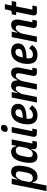

<svg xmlns="http://www.w3.org/2000/svg" viewBox="1454 -2262 984 3979"><g transform="rotate(-90 1946.5 -272.0)"><path d="M121 -522H236L213 -406H226Q252 -475 287 -504.5Q322 -534 376 -534Q438 -534 470.5 -494Q503 -454 503 -368Q503 -338 499 -306Q495 -274 490 -245Q467 -121 413 -54.5Q359 12 273 12Q222 12 193.5 -15.5Q165 -43 163 -90H150L92 200H-23ZM245 -85Q294 -85 320 -116Q346 -147 359 -210L376 -293Q380 -313 383 -334Q386 -355 386 -367Q386 -400 369.5 -418.5Q353 -437 321 -437Q268 -437 235 -387Q219 -363 206.5 -335.5Q194 -308 189 -282L168 -178Q160 -137 181.5 -111Q203 -85 245 -85Z M914 0Q844 0 844 -63Q844 -76 848 -95L852 -116H839Q813 -47 778 -17.5Q743 12 689 12Q627 12 594.5 -28Q562 -68 562 -154Q562 -184 566 -216Q570 -248 575 -277Q598 -401 652 -467.5Q706 -534 792 -534Q843 -534 871.5 -506.5Q900 -479 902 -432H915L933 -522H1048L962 -93H1019L1000 0ZM744 -85Q797 -85 830 -135Q846 -159 858.5 -186.5Q871 -214 876 -240L897 -345Q905 -385 883.5 -411Q862 -437 820 -437Q771 -437 745 -406Q719 -375 706 -312L689 -229Q685 -209 682 -188Q679 -167 679 -155Q679 -122 695.5 -103.5Q712 -85 744 -85Z M1263 -605Q1234 -605 1218.5 -617Q1203 -629 1203 -651Q1203 -666 1209 -686Q1226 -744 1290 -744Q1319 -744 1334.5 -732Q1350 -720 1350 -698Q1350 -682 1344 -663Q1327 -605 1263 -605ZM1171 0Q1135 0 1118 -15Q1101 -30 1101 -64Q1101 -80 1105 -97L1190 -522H1305L1219 -94H1272L1253 0Z M1548 12Q1449 12 1404.5 -40.5Q1360 -93 1360 -188Q1360 -212 1362.5 -241Q1365 -270 1370 -294Q1395 -411 1457.5 -472.5Q1520 -534 1620 -534Q1694 -534 1739.5 -497.5Q1785 -461 1785 -392Q1785 -303 1711.5 -260.5Q1638 -218 1479 -214Q1476 -202 1475 -189.5Q1474 -177 1474 -168Q1474 -125 1492 -103.5Q1510 -82 1552 -82Q1593 -82 1624.5 -100Q1656 -118 1683 -160L1754 -101Q1715 -41 1664.5 -14.5Q1614 12 1548 12ZM1606 -444Q1564 -444 1539 -415.5Q1514 -387 1502 -329L1494 -291Q1548 -294 1582.5 -300.5Q1617 -307 1637 -318.5Q1657 -330 1664.5 -345.5Q1672 -361 1672 -382Q1672 -444 1606 -444Z M1811 0 1915 -522H2030L2007 -408H2021Q2043 -471 2077 -502.5Q2111 -534 2163 -534Q2267 -534 2270 -408H2283Q2306 -471 2342 -502.5Q2378 -534 2432 -534Q2487 -534 2512.5 -501Q2538 -468 2538 -403Q2538 -386 2534.5 -363.5Q2531 -341 2527 -324L2481 -94H2534L2515 0H2432Q2362 0 2362 -65Q2362 -77 2366 -94L2410 -314Q2413 -331 2415.5 -348.5Q2418 -366 2418 -380Q2418 -411 2407 -424Q2396 -437 2370 -437Q2349 -437 2332.5 -426.5Q2316 -416 2299 -391Q2283 -368 2269.5 -340.5Q2256 -313 2251 -285L2194 0H2079L2144 -325Q2147 -339 2148.5 -353.5Q2150 -368 2150 -380Q2150 -411 2139 -424Q2128 -437 2103 -437Q2081 -437 2064.5 -425.5Q2048 -414 2031 -391Q2014 -368 2001.5 -341.5Q1989 -315 1983 -285L1926 0Z M2800 12Q2701 12 2656.5 -40.5Q2612 -93 2612 -188Q2612 -212 2614.5 -241Q2617 -270 2622 -294Q2647 -411 2709.5 -472.5Q2772 -534 2872 -534Q2946 -534 2991.5 -497.5Q3037 -461 3037 -392Q3037 -303 2963.5 -260.5Q2890 -218 2731 -214Q2728 -202 2727 -189.5Q2726 -177 2726 -168Q2726 -125 2744 -103.5Q2762 -82 2804 -82Q2845 -82 2876.5 -100Q2908 -118 2935 -160L3006 -101Q2967 -41 2916.5 -14.5Q2866 12 2800 12ZM2858 -444Q2816 -444 2791 -415.5Q2766 -387 2754 -329L2746 -291Q2800 -294 2834.5 -300.5Q2869 -307 2889 -318.5Q2909 -330 2916.5 -345.5Q2924 -361 2924 -382Q2924 -444 2858 -444Z M3063 0 3167 -522H3282L3259 -408H3273Q3295 -471 3331.5 -502.5Q3368 -534 3423 -534Q3532 -534 3532 -403Q3532 -386 3528.5 -363Q3525 -340 3521 -323L3475 -93H3528L3509 0H3426Q3356 0 3356 -65Q3356 -72 3357 -79.5Q3358 -87 3360 -94L3403 -309Q3406 -326 3408.5 -346Q3411 -366 3411 -380Q3411 -411 3399 -424Q3387 -437 3361 -437Q3335 -437 3317.5 -425.5Q3300 -414 3283 -391Q3266 -368 3253.5 -341.5Q3241 -315 3235 -285L3178 0Z M3687 0Q3651 0 3634 -15Q3617 -30 3617 -64Q3617 -71 3618 -78.5Q3619 -86 3621 -94L3688 -429H3622L3641 -522H3673Q3699 -522 3709 -532Q3719 -542 3725 -571L3744 -664H3850L3822 -522H3916L3897 -429H3803L3736 -93H3822L3803 0Z"/></g></svg>

Font: IBM Plex Sans Condensed SemiBold
Style: Italic
Weight: 600
Width: 3
Italic angle: -11°
Designer: Mike Abbink, Paul van der Laan, Pieter van Rosmalen
Foundry: Bold Monday
Version: Version 1.3